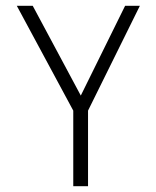

<svg xmlns="http://www.w3.org/2000/svg" viewBox="-20 -643 540 663"><path d="M233 0V-261L38 -623H93L259 -313L412 -623H463L284 -261V0Z"/></svg>

Font: Inconsolata Light
Style: Regular
Weight: 300
Designer: Raph Levien, Cyreal, Brenton Simpson
Foundry: Raph Levien, Cyreal, Google
Version: Version 3.001